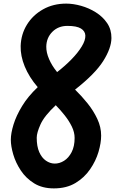

<svg xmlns="http://www.w3.org/2000/svg" viewBox="-20 -1034 638 1064"><path d="M282 -127.5Q309.5 -127 335 -143Q360.5 -159 377 -191Q393.5 -223 393.5 -269.5Q393.5 -301 378 -332.8Q362.5 -364.5 338.5 -394.8Q314.5 -425 289 -451Q225.5 -391.5 204.5 -344.8Q183.5 -298 183.5 -271Q183.5 -222.5 197.5 -191Q211.5 -159.5 234.2 -143.8Q257 -128 282 -127.5ZM40 -259.5Q40 -295.5 55 -344.2Q70 -393 102.8 -446.8Q135.5 -500.5 189 -551Q141 -607 117 -665.8Q93 -724.5 94.5 -779Q96.5 -844 129.2 -897.2Q162 -950.5 218.5 -982.2Q275 -1014 347 -1014Q385.5 -1014 429.2 -1001.8Q473 -989.5 511.2 -965.5Q549.5 -941.5 573.8 -905.8Q598 -870 597.5 -823Q597 -767 551.8 -695.5Q506.5 -624 396 -537.5Q432 -502.5 465 -461.5Q498 -420.5 519.2 -375.2Q540.5 -330 540.5 -282.5Q540.5 -242 525.8 -192Q511 -142 479.2 -95.8Q447.5 -49.5 398 -19.8Q348.5 10 278.5 10Q214.5 10 169.2 -18Q124 -46 95.5 -89Q67 -132 53.5 -178Q40 -224 40 -259.5ZM236.5 -776Q236 -743.5 251.8 -706.8Q267.5 -670 296.5 -634.5Q341 -669 376.8 -705.8Q412.5 -742.5 433.2 -776.8Q454 -811 453 -837Q452 -861.5 428.5 -876Q405 -890.5 353.5 -890.5Q303 -890.5 270.2 -857.8Q237.5 -825 236.5 -776Z"/></svg>

Font: Edu SA Hand Cursive
Style: Regular
Weight: 400
Designer: Tina and Corey Anderson, Eben Sorkin, Mirko Velimirovic
Foundry: Google for Education
Version: Version 2.000